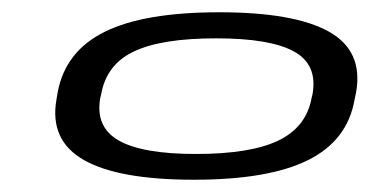

<svg xmlns="http://www.w3.org/2000/svg" viewBox="-20 -704 603 313"><path d="M296 -411Q173.5 -411 117 -443Q60.5 -475 72 -541.5L74 -553.5Q86.5 -620.5 150.8 -652.2Q215 -684 337.5 -684Q459.5 -684 516 -652.5Q572.5 -621 560.5 -553.5L558 -541.5Q546.5 -475 482.2 -443Q418 -411 296 -411ZM299.5 -453Q388.5 -453 434 -475Q479.5 -497 488 -544.5L489.5 -550.5Q498 -599 459 -620.2Q420 -641.5 332.5 -641.5Q243.5 -641.5 198.5 -620.2Q153.5 -599 145 -550.5L143.5 -544.5Q135 -497 173.5 -475Q212 -453 299.5 -453Z"/></svg>

Font: Anybody UltraExpanded Regular
Style: Italic
Weight: 400
Width: 9
Italic angle: -10°
Designer: Tyler Finck
Foundry: Etcetera Type Company
Version: Version 1.010; ttfautohint (v1.8.3) -l 8 -r 50 -G 200 -x 14 